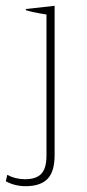

<svg xmlns="http://www.w3.org/2000/svg" viewBox="-23 -523 300 661"><path d="M-3 101 2 79Q30 94 63 94Q102 94 119.5 75Q137 56 137 13V-473Q87 -481 66 -488V-492L165 -503V11Q165 68 140.5 93Q116 118 65 118Q28 118 -3 101Z"/></svg>

Font: Trirong Thin
Style: Regular
Weight: 250
Designer: Katatrad Team
Foundry: CadsonDemak
Version: Version 1.001